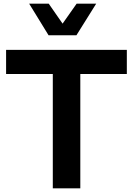

<svg xmlns="http://www.w3.org/2000/svg" viewBox="-20 -1020 707 1040"><path d="M243 -829H394L501 -1000H395L319 -892L244 -1000H138ZM667 -619V-750H13V-619H266V0H415V-619Z"/></svg>

Font: Oakes Bold
Style: Regular
Weight: 700
Designer: Samuel Oakes
Foundry: Samuel Oakes
Version: Version 1.003;PS 001.003;hotconv 1.0.88;makeotf.lib2.5.64775